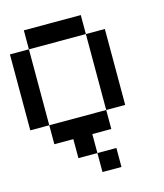

<svg xmlns="http://www.w3.org/2000/svg" viewBox="-118 -689 836 977"><g transform="rotate(-15 300.0 -200.0)"><path d="M0 -100V-500H100V-100ZM100 -100H400V0H300V100H200V0H100ZM100 -500V-600H400V-500ZM300 100H400V200H300ZM400 -100V-500H500V-100Z"/></g></svg>

Font: Galmuri9 Regular
Style: Regular
Weight: 400
Designer: Lee Minseo (quiple)
Version: Version 2.399;hotconv 1.1.1;makeotfexe 2.6.0 DEVELOPMENT